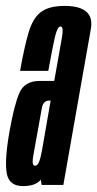

<svg xmlns="http://www.w3.org/2000/svg" viewBox="-39 -626 329 650"><path d="M102 0 99 -17.5Q81.5 4 38.5 4Q-8.5 4 -16.2 -39.5Q-24 -83 -7 -180Q9 -270.5 26.5 -311.2Q44 -352 95.5 -352H144.5L148.5 -373.5Q164 -460.5 170.5 -498.5Q176.5 -532 168.5 -535.5Q167.5 -536.5 166 -536.5Q155.5 -536.5 147.2 -501.8Q139 -467 124.5 -386H29Q43.5 -468 57.8 -516Q72 -564 99.2 -585Q126.5 -606 180 -606Q242 -606 261.5 -577Q274 -558.5 268.5 -527.5Q255 -449 232 -321L175.5 0ZM103 -116 132.5 -285.5H127.5Q107 -285.5 102.5 -259.5Q98 -233.5 88.5 -181Q79.5 -130.5 73.5 -98Q68.5 -70 76.5 -65.5Q77.5 -65 79.5 -65Q88 -65 93.2 -78Q98.5 -91 103 -116Z"/></svg>

Font: Anybody UltraCondensed Medium
Style: Italic
Weight: 500
Width: 1
Italic angle: -10°
Designer: Tyler Finck
Foundry: Etcetera Type Company
Version: Version 1.010; ttfautohint (v1.8.3) -l 8 -r 50 -G 200 -x 14 